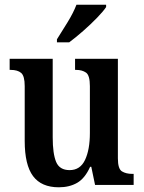

<svg xmlns="http://www.w3.org/2000/svg" viewBox="-20 -786 610 816"><path d="M230 10Q156 10 120.5 -37.5Q85 -85 85 -187V-420Q85 -463 70 -476Q55 -489 25 -489H21V-536H204V-202Q204 -133 218.5 -98Q233 -63 276 -63Q321 -63 341.5 -106.5Q362 -150 362 -221V-420Q362 -466 345.5 -477.5Q329 -489 303 -489H299V-536H481V-113Q481 -68 498.5 -57.5Q516 -47 542 -47H548V0H384L368 -77H363Q341 -28 308 -9Q275 10 230 10ZM222 -619Q243 -652 267.5 -692Q292 -732 305 -766H431V-756Q420 -739 393 -711Q366 -683 333.5 -654.5Q301 -626 274 -606H222Z"/></svg>

Font: Noto Serif Hebrew Condensed SemiBold
Style: Regular
Weight: 600
Width: 3
Designer: Monotype Design Team
Foundry: Monotype Imaging Inc.
Version: Version 2.004; ttfautohint (v1.8.4.7-5d5b)